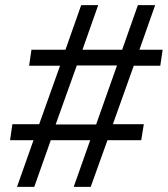

<svg xmlns="http://www.w3.org/2000/svg" viewBox="-20 -725 651 745"><path d="M46 0 110 -181H19L28 -243H132L213 -470H93L102 -532H234L295 -705H361L300 -532H454L515 -705H582L521 -532H611L602 -470H499L418 -243H538L528 -181H397L332 0H266L330 -181H177L113 0ZM196 -242H353L434 -471H278Z"/></svg>

Font: Nunito Sans 10pt
Style: Italic
Weight: 400
Italic angle: -9°
Designer: Vernon Adams
Foundry: Vernon Adams
Version: Version 3.101;gftools[0.9.27]